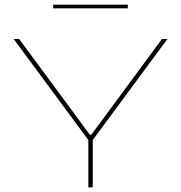

<svg xmlns="http://www.w3.org/2000/svg" viewBox="-20 -807 780 827"><path d="M361.5 -202.5 39 -639H62.5L293 -327L367 -226.5H373L447.5 -327L677.5 -639H701L378.5 -202.5ZM360.5 0V-219H379.5V0ZM209 -771V-787H530.5V-771Z"/></svg>

Font: Anek Latin Expanded Thin
Style: Regular
Weight: 250
Width: 7
Designer: Yesha Goshar
Foundry: Ek Type
Version: Version 1.003